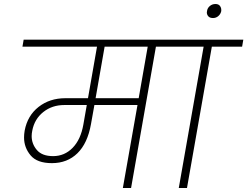

<svg xmlns="http://www.w3.org/2000/svg" viewBox="-20 -938 1234 958"><path d="M909 -705H758L634 0H593L666 -414H451L434 -319Q417 -223 366.5 -173.5Q316 -124 239 -124Q165 -124 132.5 -163Q100 -202 100 -252Q100 -268 103 -286Q117 -361 172.5 -404.5Q228 -448 306 -448H419L464 -705H92L98 -740H915ZM717 -705H502L457 -448H672ZM413 -414H301Q240 -414 196 -379Q152 -344 141 -286Q138 -272 138 -259Q138 -220 164 -189.5Q190 -159 245 -159Q302 -159 342.5 -200.5Q383 -242 396 -317Z M872 0 996 -705H845L851 -740H1194L1188 -705H1037L913 0Z M1084 -883Q1081 -868 1069.5 -858Q1058 -848 1043 -848Q1027 -848 1019.5 -856.5Q1012 -865 1012 -876Q1012 -879 1013 -883Q1015 -898 1027 -908Q1039 -918 1055 -918Q1070 -918 1077 -909Q1084 -900 1084 -889Q1084 -886 1084 -883Z"/></svg>

Font: Fz Poppins ExtLt
Style: Italic
Weight: 200
Italic angle: -10°
Designer: Ninad Kale (Devanagari), Jonny Pinhorn (Latin)
Foundry: Indian Type Foundry
Version: Vit hóa bi Vntype.Com & FontZin.Com